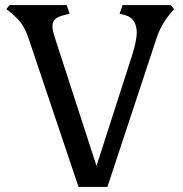

<svg xmlns="http://www.w3.org/2000/svg" viewBox="-20 -738 722 758"><path d="M198 -585 361 -83 501 -518Q520 -578 520 -611Q518 -666 475 -678L452 -684L464 -718H654L667 -702L652 -684Q615 -640 597 -584L404 0H290L95 -580Q80 -626 61 -650Q42 -674 5 -702L18 -718H243L255 -684L232 -678Q208 -672 197.5 -662Q187 -652 187 -635Q187 -618 198 -585Z"/></svg>

Font: Gabriela
Style: Regular
Weight: 400
Designer: Eduardo Rodriguez Tunni
Foundry: Eduardo Rodriguez Tunni
Version: Version 1.003